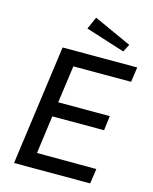

<svg xmlns="http://www.w3.org/2000/svg" viewBox="-136 -1030 890 1118"><g transform="rotate(15 309.5 -470.5)"><path d="M302 -941 269 -867 505 -792 529 -838ZM59 0H518L531 -90L173 -91L204 -320H516L527 -408H216L247 -633H595L608 -723H158Z"/></g></svg>

Font: United Sans Medium
Style: Italic
Weight: 500
Italic angle: -8°
Designer: Pablo Impallari, Rodrigo Fuenzalida (Modified by Dan O. Williams)
Version: Version 1.000;PS 001.000;hotconv 1.0.88;makeotf.lib2.5.64775